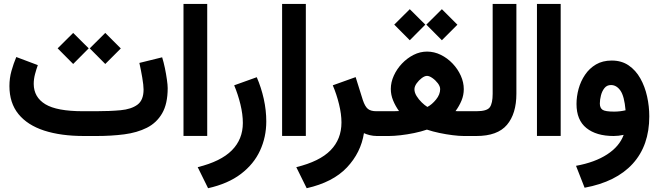

<svg xmlns="http://www.w3.org/2000/svg" viewBox="-20 -697 3376 984"><path d="M476.1 0H410.2Q292 0 206.3 -27.8Q120.6 -55.7 74.5 -112.5Q28.3 -169.4 28.3 -255.9Q28.3 -296.4 38.8 -333.7Q49.3 -371.1 63.5 -404.8L173.8 -363.3Q166 -341.8 159.4 -316.7Q152.8 -291.5 152.8 -266.6Q153.3 -198.7 212.4 -162.8Q271.5 -127 405.3 -127H472.7Q543 -127 597.9 -132.1Q652.8 -137.2 684.3 -160.4Q715.8 -183.6 715.8 -238.3Q715.8 -259.8 709 -299.8Q702.1 -339.8 694.3 -374.5L811 -403.3Q818.8 -378.4 825.2 -347.7Q831.5 -316.9 835.4 -289.1Q839.4 -261.2 839.4 -245.6Q839.4 -165 811 -116.2Q782.7 -67.4 732.7 -42.2Q682.6 -17.1 616.7 -8.5Q550.8 0 476.1 0ZM439.9 -449.2 519.5 -528.3 599.1 -448.7 519.5 -369.1ZM275.4 -449.2 355 -528.3 434.6 -449.2 355 -369.1Z M920.4 -676.8H1042V-0.5H920.4Z M1295.9 -301.3Q1318.8 -248.5 1331.8 -190.2Q1344.7 -131.8 1344.7 -74.7Q1344.7 5.4 1312.7 74.7Q1280.8 144 1214.8 194.3Q1148.9 244.6 1046.4 267.6L993.2 159.7Q1111.8 130.4 1168.2 73.5Q1224.6 16.6 1224.6 -66.9Q1224.6 -110.8 1212.2 -162.1Q1199.7 -213.4 1180.2 -259.8Z M1425.8 -676.8H1547.4V-0.5H1425.8Z M1845.2 -14.6Q1829.6 85.4 1757.8 161.4Q1686 237.3 1551.8 267.6L1498.5 159.7Q1618.2 130.4 1674.1 73.2Q1730 16.1 1730 -69.3Q1730 -112.3 1717.5 -163.1Q1705.1 -213.9 1685.5 -259.8L1802.7 -301.8L1839.4 -184.6Q1850.6 -150.9 1865.5 -138.9Q1880.4 -127 1908.2 -127H1927.2V0H1913.6Q1892.1 0 1874.8 -4.4Q1857.4 -8.8 1845.2 -14.6Z M2165 -570.8 2244.6 -649.9 2324.2 -570.3 2244.6 -490.7ZM2000.5 -570.8 2080.1 -649.9 2159.7 -570.8 2080.1 -490.7ZM2314.5 -127.4Q2327.1 -127 2337.2 -127Q2347.2 -127 2355.5 -127H2401.9V0H2356.9Q2333 0 2299.8 -4.2Q2266.6 -8.3 2231.9 -15.6Q2197.3 -22.9 2168 -32.7Q2138.2 -22.5 2102.5 -15.1Q2066.9 -7.8 2032.7 -3.9Q1998.5 0 1973.1 0H1907.7V-127H1973.6Q1985.8 -127 1997.6 -127Q2009.3 -127 2024.9 -127.9Q2006.3 -153.8 1994.6 -182.4Q1982.9 -210.9 1982.9 -241.2Q1982.9 -275.4 1998.3 -309.3Q2013.7 -343.3 2040 -371.1Q2066.4 -398.9 2099.6 -415.8Q2132.8 -432.6 2168.5 -432.6Q2205.1 -432.6 2239 -416Q2272.9 -399.4 2299.6 -371.3Q2326.2 -343.3 2341.6 -309.1Q2356.9 -274.9 2356.9 -240.2Q2356.9 -209.5 2345.2 -181.4Q2333.5 -153.3 2314.5 -127.4ZM2168.5 -308.1Q2156.7 -308.1 2141.6 -296.9Q2126.5 -285.6 2115.2 -269.8Q2104 -253.9 2104 -239.3Q2104 -222.7 2115 -204.8Q2126 -187 2141.4 -172.1Q2156.7 -157.2 2170.4 -148.9Q2193.8 -161.1 2214.8 -187Q2235.8 -212.9 2235.8 -240.2Q2235.8 -254.4 2223.9 -270.3Q2211.9 -286.1 2196 -297.1Q2180.2 -308.1 2168.5 -308.1Z M2382.3 0V-127H2421.9Q2475.6 -127 2490.2 -147.2Q2504.9 -167.5 2504.9 -216.3V-676.8H2626.5V-216.8Q2626.5 -114.3 2578.1 -57.1Q2529.8 0 2421.4 0Z M2731.9 -676.8H2853.5V-0.5H2731.9Z M3176.3 -5.9Q3149.9 0 3125 0Q3036.1 0 2985.4 -40.8Q2934.6 -81.5 2934.6 -164.1Q2934.6 -202.6 2945.3 -241.7Q2956.1 -280.8 2978.3 -313.7Q3000.5 -346.7 3034.4 -366.7Q3068.4 -386.7 3115.2 -386.7Q3165.5 -386.7 3201.9 -361.8Q3238.3 -336.9 3261.7 -295.2Q3285.2 -253.4 3296.4 -202.6Q3307.6 -151.9 3307.6 -100.6Q3307.6 48.8 3222.7 142.1Q3137.7 235.4 2976.1 265.1L2932.1 152.8Q3028.8 135.3 3091.8 94.2Q3154.8 53.2 3176.3 -5.9ZM3186 -131.8Q3179.7 -204.1 3159.7 -232.7Q3139.6 -261.2 3111.3 -261.2Q3090.3 -261.2 3077.9 -245.6Q3065.4 -230 3059.8 -207.8Q3054.2 -185.5 3054.2 -166.5Q3054.2 -144 3067.9 -134.5Q3081.5 -125 3127.4 -125Q3157.7 -125 3186 -131.8Z"/></svg>

Font: Vazir WOL-UI
Style: Bold-WOL-UI
Weight: 700
Designer: Saber Rastikerdar
Foundry: Saber Rastikerdar
Version: Version 30.1.0